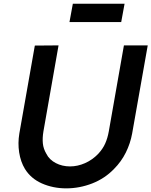

<svg xmlns="http://www.w3.org/2000/svg" viewBox="-20 -993 811 1028"><path d="M647 -973 629 -875H352L370 -973ZM687.5 -278Q678 -225.5 653.8 -176.5Q629.5 -127.5 590.5 -88.5Q541.5 -37.5 474 -11Q406 15.5 334.5 15.5Q264 15.5 204 -11Q145.5 -37 113.5 -88.5Q102 -107.5 94.2 -129.8Q86.5 -152 82.5 -177.5Q75 -227 83.5 -278L166.5 -749L293.5 -750L212.5 -289.5Q206.5 -253.5 209.5 -224.8Q212.5 -196 228 -170Q236 -153.5 249 -141Q262 -128.5 278.8 -119.8Q295.5 -111 314.8 -106.5Q334 -102 355 -102Q395.5 -102 435.2 -119.5Q475 -137 506.5 -170Q530.5 -196 543.2 -224.5Q556 -253 562.5 -289.5L643.5 -750H771Z"/></svg>

Font: Russisch Sans
Style: Bold Italic
Weight: 700
Italic angle: -10°
Designer: Michael Sharanda (font) & Cristiano Sobral (main changes)
Foundry: Michael Sharanda
Version: Version 2.00;September 8, 2020;FontCreator 13.0.0.2681 64-bi